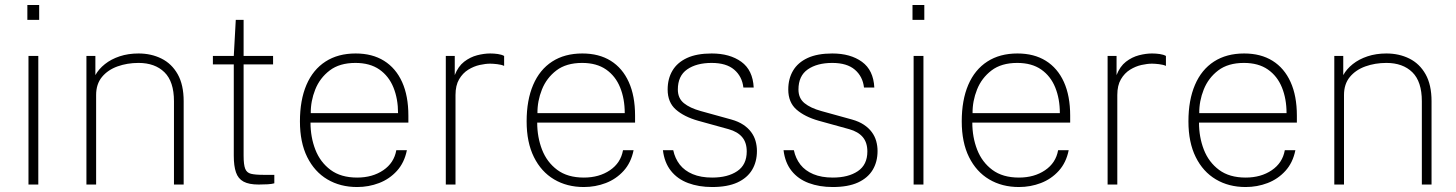

<svg xmlns="http://www.w3.org/2000/svg" viewBox="-20 -742 5856 772"><path d="M94.5 0V-517H134V0ZM90 -662V-722H137.5V-662Z M327.5 0V-517H363.5V-440Q377 -464.5 401.8 -484.2Q426.5 -504 461 -515.5Q495.5 -527 537 -527Q588 -527 629.2 -506.5Q670.5 -486 694.5 -443.5Q718.5 -401 718.5 -335V0H679.5V-335Q679.5 -414 641.2 -451.5Q603 -489 537 -489Q491.5 -489 452.5 -475Q413.5 -461 390 -432.5Q366.5 -404 366.5 -360V0Z M1020 0Q981 0 959.2 -11.8Q937.5 -23.5 928.8 -49Q920 -74.5 920 -116V-483H836V-517H920L928 -662H959.5V-517H1078V-483H959.5V-116Q959.5 -80 965.8 -63.8Q972 -47.5 989.2 -43.2Q1006.5 -39 1039 -39H1083V-5Q1073.5 -2 1056.2 -1Q1039 0 1020 0Z M1416 10Q1348 10 1296.2 -20.8Q1244.5 -51.5 1215.2 -110.5Q1186 -169.5 1186 -254Q1186 -339.5 1212.2 -400.8Q1238.5 -462 1288.8 -494.5Q1339 -527 1410 -527Q1477 -527 1524.2 -497.5Q1571.5 -468 1596.8 -412.2Q1622 -356.5 1622 -277V-249H1228.5Q1228.5 -190.5 1248 -140.2Q1267.5 -90 1309 -59Q1350.5 -28 1416 -28Q1477.5 -28 1521 -57.5Q1564.5 -87 1573.5 -138H1616Q1606 -88 1576 -55Q1546 -22 1504.2 -6Q1462.5 10 1416 10ZM1229.5 -287H1580.5Q1580.5 -344.5 1562 -390.2Q1543.5 -436 1505.5 -462.5Q1467.5 -489 1409 -489Q1345.5 -489 1305.8 -458.8Q1266 -428.5 1247.5 -382Q1229 -335.5 1229.5 -287Z M1772.5 0V-517H1808.5V-440Q1822 -475 1846.2 -493.8Q1870.5 -512.5 1898.5 -519.8Q1926.5 -527 1951 -527Q1966.5 -527 1982 -524.8Q1997.5 -522.5 2007 -517V-477Q1996.5 -482 1979.2 -484Q1962 -486 1951 -486Q1932.5 -486 1908.8 -480.8Q1885 -475.5 1862.8 -461.8Q1840.5 -448 1826 -423.2Q1811.5 -398.5 1811.5 -360V0Z M2327.5 10Q2259.5 10 2207.8 -20.8Q2156 -51.5 2126.8 -110.5Q2097.5 -169.5 2097.5 -254Q2097.5 -339.5 2123.8 -400.8Q2150 -462 2200.2 -494.5Q2250.5 -527 2321.5 -527Q2388.5 -527 2435.8 -497.5Q2483 -468 2508.2 -412.2Q2533.5 -356.5 2533.5 -277V-249H2140Q2140 -190.5 2159.5 -140.2Q2179 -90 2220.5 -59Q2262 -28 2327.5 -28Q2389 -28 2432.5 -57.5Q2476 -87 2485 -138H2527.5Q2517.5 -88 2487.5 -55Q2457.5 -22 2415.8 -6Q2374 10 2327.5 10ZM2141 -287H2492Q2492 -344.5 2473.5 -390.2Q2455 -436 2417 -462.5Q2379 -489 2320.5 -489Q2257 -489 2217.2 -458.8Q2177.5 -428.5 2159 -382Q2140.5 -335.5 2141 -287Z M2843.5 10Q2789.5 10 2746.8 -6Q2704 -22 2677.8 -55Q2651.5 -88 2645.5 -138H2687Q2694 -105 2713.2 -80.2Q2732.5 -55.5 2765.2 -41.8Q2798 -28 2843.5 -28Q2906 -28 2944.2 -53.8Q2982.5 -79.5 2982.5 -133Q2982.5 -169 2964 -190.8Q2945.5 -212.5 2910 -222.5L2787 -256.5Q2730.5 -272.5 2697.5 -301.5Q2664.5 -330.5 2664.5 -382Q2664.5 -425.5 2683.8 -458Q2703 -490.5 2742.2 -508.8Q2781.5 -527 2841.5 -527Q2914.5 -527 2960.8 -493.5Q3007 -460 3010.5 -390H2969Q2964 -434.5 2932.2 -461.8Q2900.5 -489 2841.5 -489Q2780.5 -489 2743 -463Q2705.5 -437 2705.5 -382Q2705.5 -347 2729.8 -327.2Q2754 -307.5 2797.5 -295.5L2920.5 -261.5Q2949 -253.5 2968.5 -240.5Q2988 -227.5 3000.2 -211Q3012.5 -194.5 3018 -175Q3023.5 -155.5 3023.5 -135Q3023.5 -91.5 3004 -59Q2984.5 -26.5 2944.8 -8.2Q2905 10 2843.5 10Z M3328.5 10Q3274.5 10 3231.8 -6Q3189 -22 3162.8 -55Q3136.5 -88 3130.5 -138H3172Q3179 -105 3198.2 -80.2Q3217.5 -55.5 3250.2 -41.8Q3283 -28 3328.5 -28Q3391 -28 3429.2 -53.8Q3467.5 -79.5 3467.5 -133Q3467.5 -169 3449 -190.8Q3430.5 -212.5 3395 -222.5L3272 -256.5Q3215.5 -272.5 3182.5 -301.5Q3149.5 -330.5 3149.5 -382Q3149.5 -425.5 3168.8 -458Q3188 -490.5 3227.2 -508.8Q3266.5 -527 3326.5 -527Q3399.5 -527 3445.8 -493.5Q3492 -460 3495.5 -390H3454Q3449 -434.5 3417.2 -461.8Q3385.5 -489 3326.5 -489Q3265.5 -489 3228 -463Q3190.5 -437 3190.5 -382Q3190.5 -347 3214.8 -327.2Q3239 -307.5 3282.5 -295.5L3405.5 -261.5Q3434 -253.5 3453.5 -240.5Q3473 -227.5 3485.2 -211Q3497.5 -194.5 3503 -175Q3508.5 -155.5 3508.5 -135Q3508.5 -91.5 3489 -59Q3469.5 -26.5 3429.8 -8.2Q3390 10 3328.5 10Z M3653.5 0V-517H3693V0ZM3649 -662V-722H3696.5V-662Z M4077 10Q4009 10 3957.2 -20.8Q3905.5 -51.5 3876.2 -110.5Q3847 -169.5 3847 -254Q3847 -339.5 3873.2 -400.8Q3899.5 -462 3949.8 -494.5Q4000 -527 4071 -527Q4138 -527 4185.2 -497.5Q4232.5 -468 4257.8 -412.2Q4283 -356.5 4283 -277V-249H3889.5Q3889.5 -190.5 3909 -140.2Q3928.5 -90 3970 -59Q4011.5 -28 4077 -28Q4138.5 -28 4182 -57.5Q4225.5 -87 4234.5 -138H4277Q4267 -88 4237 -55Q4207 -22 4165.2 -6Q4123.5 10 4077 10ZM3890.5 -287H4241.5Q4241.5 -344.5 4223 -390.2Q4204.5 -436 4166.5 -462.5Q4128.5 -489 4070 -489Q4006.5 -489 3966.8 -458.8Q3927 -428.5 3908.5 -382Q3890 -335.5 3890.5 -287Z M4433.5 0V-517H4469.5V-440Q4483 -475 4507.2 -493.8Q4531.5 -512.5 4559.5 -519.8Q4587.5 -527 4612 -527Q4627.5 -527 4643 -524.8Q4658.5 -522.5 4668 -517V-477Q4657.5 -482 4640.2 -484Q4623 -486 4612 -486Q4593.5 -486 4569.8 -480.8Q4546 -475.5 4523.8 -461.8Q4501.5 -448 4487 -423.2Q4472.5 -398.5 4472.5 -360V0Z M4988.5 10Q4920.5 10 4868.8 -20.8Q4817 -51.5 4787.8 -110.5Q4758.5 -169.5 4758.5 -254Q4758.5 -339.5 4784.8 -400.8Q4811 -462 4861.2 -494.5Q4911.5 -527 4982.5 -527Q5049.5 -527 5096.8 -497.5Q5144 -468 5169.2 -412.2Q5194.5 -356.5 5194.5 -277V-249H4801Q4801 -190.5 4820.5 -140.2Q4840 -90 4881.5 -59Q4923 -28 4988.5 -28Q5050 -28 5093.5 -57.5Q5137 -87 5146 -138H5188.5Q5178.5 -88 5148.5 -55Q5118.5 -22 5076.8 -6Q5035 10 4988.5 10ZM4802 -287H5153Q5153 -344.5 5134.5 -390.2Q5116 -436 5078 -462.5Q5040 -489 4981.5 -489Q4918 -489 4878.2 -458.8Q4838.5 -428.5 4820 -382Q4801.5 -335.5 4802 -287Z M5345 0V-517H5381V-440Q5394.5 -464.5 5419.2 -484.2Q5444 -504 5478.5 -515.5Q5513 -527 5554.5 -527Q5605.5 -527 5646.8 -506.5Q5688 -486 5712 -443.5Q5736 -401 5736 -335V0H5697V-335Q5697 -414 5658.8 -451.5Q5620.5 -489 5554.5 -489Q5509 -489 5470 -475Q5431 -461 5407.5 -432.5Q5384 -404 5384 -360V0Z"/></svg>

Font: Public Sans Thin Thin
Style: Regular
Weight: 250
Version: Version 2.001